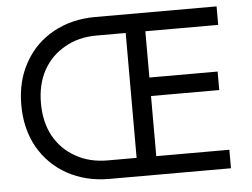

<svg xmlns="http://www.w3.org/2000/svg" viewBox="-50 -763 1086 827"><g transform="rotate(-5 492.5 -350.0)"><path d="M515 -620H390Q310 -620 252 -586Q192 -553 158 -492Q125 -432 125 -350Q125 -268 158 -208Q192 -147 252 -114Q311 -80 390 -80H515ZM916 -80V0H390Q289 0 209 -44Q131 -87 85 -166Q40 -246 40 -350Q40 -454 85 -533Q130 -613 209 -656Q289 -700 390 -700H915V-620H600V-420H895V-340H600V-80Z"/></g></svg>

Font: jost-mod-400
Style: Regular
Weight: 400
Version: Version 3.200; ttfautohint (v0.97) -l 8 -r 50 -G 200 -x 14 -